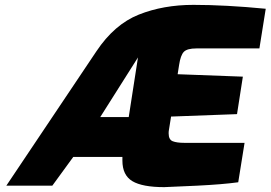

<svg xmlns="http://www.w3.org/2000/svg" viewBox="-20 -763 1112 789"><path d="M483 -103V-118H281L195 0H6L376 -552Q450 -663 550.5 -703Q651 -743 775 -743Q906 -743 1072 -727L1046 -564H787Q749 -564 735.5 -550Q722 -536 716 -496L710 -458L978 -448L954 -294L683 -284L674 -228Q673 -223 673 -215Q673 -189 690 -182.5Q707 -176 737 -176H985L959 -14Q893 -5 790.5 0Q688 5 655 6Q565 6 524 -18.5Q483 -43 483 -103ZM509 -282 547 -527 392 -282Z"/></svg>

Font: Exo Black
Style: Italic
Weight: 900
Italic angle: -9°
Designer: Natanael Gama
Foundry: Natanael Gama
Version: Version 1.500; ttfautohint (v1.6)